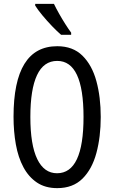

<svg xmlns="http://www.w3.org/2000/svg" viewBox="-20 -963 590 993"><path d="M501 -358Q501 -255 478.5 -171.5Q456 -88 406.5 -39Q357 10 276 10Q214 10 171 -19Q128 -48 101 -98.5Q74 -149 62 -216Q50 -283 50 -359Q50 -724 276 -724Q357 -724 406.5 -675Q456 -626 478.5 -543.5Q501 -461 501 -358ZM137 -358Q137 -214 172.5 -140.5Q208 -67 275 -67Q412 -67 412 -358Q412 -648 276 -648Q206 -648 171.5 -574.5Q137 -501 137 -358ZM259 -943Q270 -920 285.5 -892.5Q301 -865 317.5 -839Q334 -813 348 -794V-783H296Q276 -800 249.5 -827.5Q223 -855 199 -884Q175 -913 162 -934V-943Z"/></svg>

Font: Noto Sans Oriya ExtCond
Style: Regular
Weight: 400
Width: 2
Designer: Amélie Bonet and Sol Matas
Foundry: Google LLC
Version: Version 2.006; ttfautohint (v1.8.4.7-5d5b)